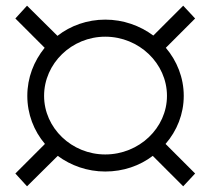

<svg xmlns="http://www.w3.org/2000/svg" viewBox="-20 -655 740 675"><path d="M75 0 183 -107C229 -73 287 -52 350 -52C413 -52 471 -72 517 -107L624 0L666 -45L562 -149C602 -195 626 -254 626 -318C626 -382 602 -441 563 -487L666 -590L624 -635L519 -530C472 -565 413 -586 350 -586C287 -586 228 -565 182 -529L75 -635L34 -590L137 -487C99 -440 76 -382 76 -318C76 -254 99 -195 138 -149L34 -45ZM350 -112C232 -112 135 -205 135 -318C135 -432 232 -526 350 -526C469 -526 567 -432 567 -318C567 -205 469 -112 350 -112Z"/></svg>

Font: Chess Sans
Style: Regular
Weight: 400
Designer: Wolf Bōese
Foundry: Wolf Bōese
Version: Version 7.223;Glyphs 3.3 (3306)